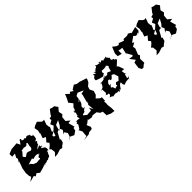

<svg xmlns="http://www.w3.org/2000/svg" viewBox="210 -1687 2985 2985"><g transform="rotate(-45 1702.0 -194.5)"><path d="M572 -381C574 -405 591 -423 578 -473C568 -420 538 -488 544 -513C558 -486 503 -466 547 -495C493 -524 502 -523 469 -500C429 -542 447 -484 396 -525C422 -561 375 -564 371 -535L337 -489L308 -548L261 -543L193 -539L113 -507L114 -448L179 -453L146 -393L153 -362L121 -309L139 -322L99 -207L102 -238L87 -136L83 -126L88 -53L102 -18L34 30C69 21 102 9 138 1L157 27L200 0L244 35L337 10C366 1 378 -22 397 3C345 6 380 33 379 -14C431 3 445 -21 454 -24C500 -11 486 -56 506 -37C502 -25 542 -55 536 -77C539 -86 576 -111 526 -97C579 -84 535 -155 584 -120C596 -206 568 -190 523 -224C561 -242 526 -226 565 -252C545 -207 548 -221 534 -278C472 -242 449 -250 443 -240C478 -240 457 -258 541 -302C519 -304 574 -309 530 -302C549 -358 583 -336 534 -364ZM421 -165C411 -176 389 -139 395 -142C417 -123 396 -114 367 -118L320 -112L266 -133L236 -169L208 -180L312 -212L320 -189C368 -202 399 -214 443 -187C444 -173 425 -157 434 -203ZM428 -362C420 -353 425 -307 365 -311C394 -284 395 -322 316 -330L260 -294L228 -331L284 -396L279 -409L340 -420C408 -397 396 -432 423 -441C446 -428 421 -404 418 -352Z M997 -488 991 -468 942 -453 949 -421 888 -386 911 -334 846 -274 819 -201 792 -213 786 -238 845 -272 825 -288 857 -362 848 -372 842 -424 871 -505 842 -501 817 -513 770 -561 709 -539 674 -516 685 -452 672 -394 681 -398 652 -317 701 -293 646 -229 676 -191 652 -161 603 -120 627 -99 635 -30 582 25 640 22 718 -4 759 7 781 -16 825 -47 842 -108 824 -110 884 -220 947 -242 916 -216 943 -314 1020 -346 980 -271 945 -231 965 -186 922 -127 954 -146 986 -96 964 -30 901 9 962 -36 1034 -2C1054 -15 1074 -28 1093 -41L1105 -90L1129 -93L1101 -198L1153 -205L1091 -256V-247L1099 -333L1133 -364L1119 -428L1153 -471L1169 -487L1134 -536L1137 -540L1089 -547L1053 -560C1035 -536 1015 -512 997 -488Z M1213 -114 1187 -108 1194 -73 1154 -11 1134 -12 1164 46 1156 142 1083 161 1208 146 1221 131 1294 121 1307 89 1278 19 1295 18 1358 -30V-14L1424 -6L1453 -20L1531 -9L1539 4L1565 38L1604 52L1608 138L1597 128L1605 131L1673 163L1741 174V111L1731 28L1735 -3L1730 -45L1749 -39L1753 -117L1726 -121L1671 -171L1725 -221L1713 -211L1733 -274L1703 -337L1720 -389L1716 -384L1767 -426L1788 -467L1793 -493C1754 -506 1715 -518 1677 -531L1623 -538L1583 -563L1512 -518L1513 -494L1461 -528L1440 -503L1384 -556L1354 -484L1323 -427L1374 -362L1337 -324C1316 -314 1337 -266 1287 -260C1322 -286 1279 -273 1282 -255C1321 -217 1266 -216 1292 -164C1276 -203 1258 -182 1276 -126C1217 -146 1214 -125 1198 -133ZM1480 -353 1488 -408 1536 -433 1630 -391 1565 -377 1569 -360 1542 -259 1529 -206 1561 -230 1520 -184 1530 -77 1496 -145 1488 -90 1398 -83 1348 -123C1358 -154 1428 -130 1403 -170C1401 -146 1384 -152 1464 -204C1423 -186 1417 -222 1395 -180C1453 -205 1414 -260 1436 -246C1474 -286 1458 -282 1484 -343C1438 -292 1440 -321 1453 -324Z M2267 -128 2258 -185 2309 -179 2277 -271 2255 -291 2335 -364C2319 -393 2311 -398 2299 -366C2324 -429 2299 -394 2266 -427C2263 -448 2275 -458 2275 -463C2262 -470 2235 -490 2265 -473C2240 -502 2230 -502 2243 -528C2233 -507 2183 -519 2174 -501C2150 -546 2140 -517 2115 -506C2138 -534 2076 -561 2109 -513C2087 -525 2041 -514 2028 -549C2035 -494 2017 -527 1968 -474C1975 -478 1946 -507 1970 -456C1904 -500 1940 -481 1953 -440C1872 -483 1909 -458 1910 -435C1917 -433 1859 -420 1873 -368L1930 -347L1996 -330L2040 -361C2008 -412 2063 -393 2037 -414C2028 -418 2038 -401 2113 -408C2139 -400 2164 -463 2129 -429C2180 -391 2147 -398 2192 -372C2190 -410 2181 -401 2155 -367L2140 -304L2086 -327C2070 -333 2075 -283 2005 -312C2020 -330 2037 -322 2020 -313C1939 -273 1991 -339 1995 -304C1962 -288 1937 -285 1881 -280C1917 -269 1874 -299 1903 -286C1899 -269 1883 -215 1854 -210C1822 -203 1795 -174 1846 -202C1837 -218 1844 -148 1846 -122C1852 -128 1814 -80 1812 -100C1861 -84 1813 -80 1866 -85C1880 -41 1858 -50 1831 -19C1850 -43 1909 17 1905 8C1867 -1 1950 -15 1951 -4C1950 -26 1959 20 2011 -9C1987 -30 1994 -18 2013 24C2039 -22 2048 -16 2040 17C2054 1 2087 -70 2124 -72C2127 -12 2122 -36 2139 -3L2195 -22L2253 -26V-7L2271 -17C2232 2 2261 -37 2292 -63C2236 -20 2235 -60 2256 -92C2227 -117 2302 -116 2281 -107ZM1964 -159C1977 -157 1951 -195 2014 -236C2034 -217 2034 -242 2038 -205C2064 -204 2073 -217 2104 -255L2140 -237L2164 -166L2120 -115C2079 -114 2084 -149 2044 -94C2062 -75 2082 -92 1997 -63C1971 -127 2006 -92 1966 -117C1977 -123 1932 -105 1999 -170Z M2855 -415 2889 -446 2891 -522 2787 -494 2775 -510 2738 -528 2706 -515 2632 -518 2617 -494 2542 -522 2537 -527 2513 -505 2475 -517 2421 -559 2378 -453 2379 -393 2449 -375V-449L2478 -439L2521 -436L2500 -340L2493 -348L2548 -255L2550 -228L2475 -237L2538 -154L2492 -139L2482 -64L2478 -34L2505 16L2556 10L2532 18L2579 -20L2599 -27L2596 -118L2634 -159L2616 -191L2614 -174L2658 -286L2650 -329L2709 -360L2700 -374L2681 -380L2771 -445L2804 -416L2838 -420L2850 -440Z M3232 -488 3226 -468 3177 -453 3184 -421 3123 -386 3146 -334 3081 -274 3054 -201 3027 -213 3021 -238 3080 -272 3060 -288 3092 -362 3083 -372 3077 -424 3106 -505 3077 -501 3052 -513 3005 -561 2944 -539 2909 -516 2920 -452 2907 -394 2916 -398 2887 -317 2936 -293 2881 -229 2911 -191 2887 -161 2838 -120 2862 -99 2870 -30 2817 25 2875 22 2953 -4 2994 7 3016 -16 3060 -47 3077 -108 3059 -110 3119 -220 3182 -242 3151 -216 3178 -314 3255 -346 3215 -271 3180 -231 3200 -186 3157 -127 3189 -146 3221 -96 3199 -30 3136 9 3197 -36 3269 -2C3289 -15 3309 -28 3328 -41L3340 -90L3364 -93L3336 -198L3388 -205L3326 -256V-247L3334 -333L3368 -364L3354 -428L3388 -471L3404 -487L3369 -536L3372 -540L3324 -547L3288 -560C3270 -536 3250 -512 3232 -488Z"/></g></svg>

Font: Asimov Aggro
Style: It
Weight: 500
Designer: Google
Version: Version 2.000980; 2014